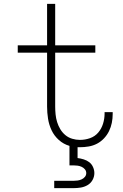

<svg xmlns="http://www.w3.org/2000/svg" viewBox="-20 -755 640 995"><path d="M261 220V182H361Q372 182 382.5 180.5Q393 179 403 174.5Q413 170 420 161.5Q427 153 427 142Q427 131 420 122.5Q413 114 403 109.5Q393 105 382.5 103.5Q372 102 361 102H340V1Q309 -8 285 -29.5Q261 -51 247.5 -79.5Q234 -108 229 -139.5Q224 -171 224 -203V-482H72V-520H224V-735H266V-520H474V-482H266V-203Q266 -183 268 -162.5Q270 -142 276 -122.5Q282 -103 292.5 -85.5Q303 -68 318.5 -55Q334 -42 354 -36Q374 -30 394 -30Q421 -30 446.5 -39Q472 -48 489 -68Q506 -88 514 -114Q522 -140 522 -166Q522 -168 522 -170Q522 -172 522 -174H564Q564 -171 564 -168.5Q564 -166 564 -164Q564 -141 559.5 -118.5Q555 -96 545 -75.5Q535 -55 519 -38Q503 -21 483 -10.5Q463 0 440 4Q417 8 394 8Q391 8 388 8Q385 8 382 8V64Q398 66 414 71Q430 76 442.5 85.5Q455 95 462 110.5Q469 126 469 142Q469 161 459.5 178Q450 195 433.5 204.5Q417 214 398.5 217Q380 220 361 220Z"/></svg>

Font: Zed Sans Extralight Extended
Style: Regular
Weight: 200
Width: 7
Designer: Belleve Invis
Foundry: Belleve Invis
Version: Version 1.0.0; ttfautohint (v1.8.4)